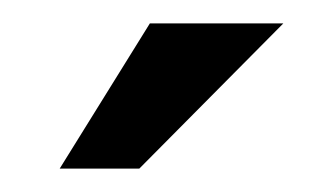

<svg xmlns="http://www.w3.org/2000/svg" viewBox="-20 -700 274 164"><path d="M31 -556H99L222 -680H108Z"/></svg>

Font: LT Wave Alt
Style: Regular
Weight: 400
Designer: Daniel Lyons
Version: Version 2.5 (Glyphs App)